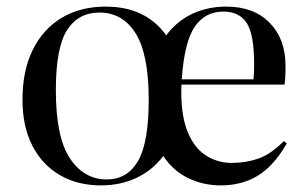

<svg xmlns="http://www.w3.org/2000/svg" viewBox="-20 -547 926 581"><path d="M286 14Q214 14 160.5 -17.5Q107 -49 77.5 -107Q48 -165 48 -245Q48 -333 79 -396Q110 -459 166.5 -493Q223 -527 300 -527Q421 -527 483 -440Q515 -483 561.5 -505Q608 -527 665 -527Q748 -527 796 -478Q844 -429 844 -348Q844 -332 843.5 -318.5Q843 -305 841 -291H529Q526 -206 545.5 -154Q565 -102 601 -78Q637 -54 681 -54Q724 -54 761.5 -67Q799 -80 839 -120L848 -113Q808 -44 759.5 -15Q711 14 649 14Q594 14 548.5 -8.5Q503 -31 474 -75Q442 -32 393.5 -9Q345 14 286 14ZM530 -307H747Q748 -316 748.5 -327.5Q749 -339 749 -352Q749 -443 726.5 -477.5Q704 -512 656 -512Q601 -512 569.5 -466.5Q538 -421 530 -307ZM303 -4Q365 -4 397.5 -59.5Q430 -115 430 -245Q430 -383 390.5 -446Q351 -509 281 -509Q217 -509 183 -456Q149 -403 149 -274Q149 -132 191.5 -68Q234 -4 303 -4Z"/></svg>

Font: Display Regular
Style: Regular
Weight: 400
Designer: Latin by Veronika Burian and Jose Scaglione. Greek by Irene Vlachou. Cyrillic by Vera Evstafieva.
Foundry: TypeTogether
Version: Version 3.002